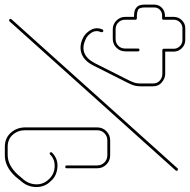

<svg xmlns="http://www.w3.org/2000/svg" viewBox="-16 -698 804 813"><g transform="rotate(-90 386.5 -292.0)"><path d="M135 -228Q112 -228 96 -244Q80 -260 80 -283V-412Q80 -418 86 -418Q92 -418 92 -412V-283Q92 -265 104.5 -252.5Q117 -240 135 -240H198Q216 -240 228.5 -252.5Q241 -265 241 -283V-588Q241 -619 222 -640.5Q203 -662 171 -662H139Q93 -663 53 -619L36 -599Q13 -574 12 -542Q11 -510 35 -486Q57 -463 91 -463Q119 -463 138 -482Q140 -484 142 -484Q148 -484 148 -478Q148 -476 146 -474Q123 -451 91 -451Q74 -451 56.5 -457.5Q39 -464 27 -478Q0 -504 0.5 -541.5Q1 -579 27 -607L43 -627Q87 -676 139 -674H171Q208 -674 230.5 -648.5Q253 -623 253 -588V-283Q253 -260 237 -244Q221 -228 198 -228ZM75 59Q71 59 69.5 55.5Q68 52 71 49L702 -654Q704 -656 706 -656Q710 -656 712 -652.5Q714 -649 711 -646L80 57Q78 59 75 59ZM480 5Q461 5 444 -9Q427 -23 427 -47V-98Q427 -114 430 -125Q433 -136 442 -154L515 -299Q534 -337 564 -348.5Q594 -360 628 -345Q651 -335 665 -311.5Q679 -288 668 -261Q666 -257 662 -257Q658 -257 657 -260Q656 -263 656 -265Q666 -288 654.5 -306.5Q643 -325 624 -333Q561 -361 525 -293L452 -148Q444 -131 441.5 -122Q439 -113 439 -98V-47Q439 -28 451.5 -17.5Q464 -7 480 -7H580Q586 -7 586 -1V41Q586 56 597 67Q608 78 623 78H673Q688 78 698.5 67Q709 56 709 41V-2Q709 -8 715 -8H726Q741 -8 751 -17.5Q761 -27 761 -42V-81Q761 -107 748.5 -111Q736 -115 727 -115H715Q709 -115 709 -121V-164Q709 -182 697.5 -193.5Q686 -205 668 -205H628Q610 -205 598.5 -193.5Q587 -182 587 -164V-110Q587 -104 581 -104Q575 -104 575 -110V-164Q575 -186 590.5 -201.5Q606 -217 628 -217H668Q690 -217 705.5 -201.5Q721 -186 721 -164V-127H727Q733 -127 744 -125Q755 -123 764 -113.5Q773 -104 773 -81V-42Q773 -22 759.5 -9Q746 4 726 4H721V41Q721 61 707 75.5Q693 90 673 90H623Q603 90 588.5 75.5Q574 61 574 41V5Z"/></g></svg>

Font: Moirai One
Style: Regular
Weight: 400
Designer: Jiyeon Park
Foundry: JAMO
Version: Version 1.000; ttfautohint (v1.8.4.7-5d5b);gftools[0.9.29]